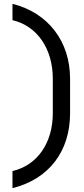

<svg xmlns="http://www.w3.org/2000/svg" viewBox="-20 -860 440 1000"><path d="M45 120C234 73 345 -71 345 -270V-450C345 -645 230 -794 45 -840V-755C173 -725 255 -607 255 -450V-270C255 -115 174 1 45 31Z"/></svg>

Font: Tekne LDO
Style: Regular
Weight: 400
Monospace: yes
Designer: Alessio Laiso, Mario Rullo, Paolo Rosset
Foundry: Alessio Laiso
Version: Version 1.000;hotconv 1.0.109;makeotfexe 2.5.65596